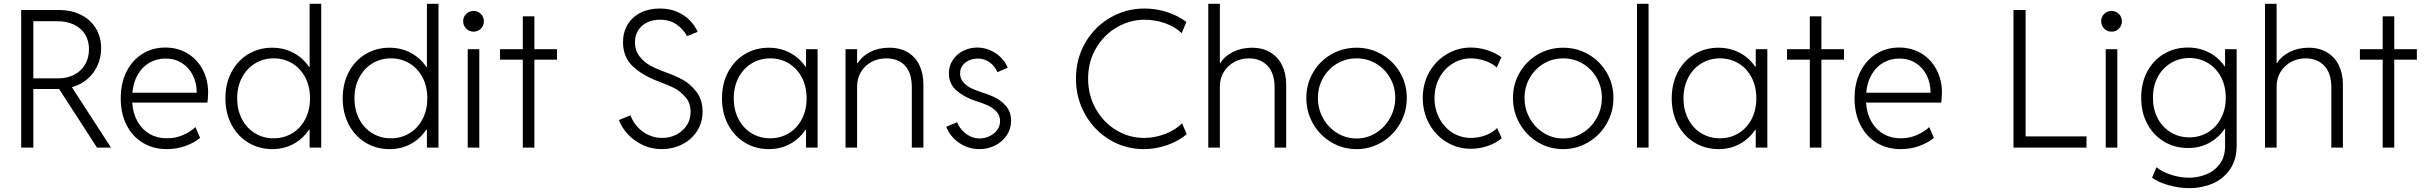

<svg xmlns="http://www.w3.org/2000/svg" viewBox="-20 -772 12690 1004"><path d="M90.8 -719.7H289.1Q351.6 -719.7 401.6 -695.3Q451.7 -670.9 480.2 -625.5Q508.8 -580.1 508.8 -519.5Q508.8 -471.7 490.2 -430.2Q471.7 -388.7 437.3 -358.9Q402.8 -329.1 356 -315.9L560.5 0H487.3L289.1 -306.6H284.2H154.3V0H90.8ZM284.2 -362.3Q331.5 -362.3 368.2 -381.3Q404.8 -400.4 425 -434.8Q445.3 -469.2 445.3 -514.6Q445.3 -559.6 424.6 -592.8Q403.8 -626 366.2 -643.6Q328.6 -661.1 279.3 -661.1H154.3V-362.3Z M611.3 -257.8Q611.3 -336.9 641.4 -397Q671.4 -457 724.4 -490.2Q777.3 -523.4 844.7 -523.4Q911.1 -523.4 962.2 -491.7Q1013.2 -460 1040.8 -406.2Q1068.4 -352.5 1068.4 -288.1Q1068.4 -274.4 1067.1 -259Q1065.9 -243.7 1064.5 -235.4H671.4Q675.3 -178.7 699.2 -136.5Q723.1 -94.2 762.7 -71.5Q802.2 -48.8 852.5 -48.8Q898.9 -48.8 937.5 -65.9Q976.1 -83 1002 -107.4L1026.4 -50.8Q993.7 -24.4 948.7 -8.3Q903.8 7.8 852.5 7.8Q781.7 7.8 727.1 -25.1Q672.4 -58.1 641.8 -118.4Q611.3 -178.7 611.3 -257.8ZM1008.8 -287.1Q1008.8 -337.4 988.5 -378.2Q968.3 -418.9 931.2 -442.4Q894 -465.8 845.7 -465.8Q799.8 -465.8 762 -444.3Q724.1 -422.9 700.7 -382.3Q677.2 -341.8 672.4 -287.1Z M1599.1 0V-93.8H1595.7Q1564 -45.9 1514.4 -19Q1464.8 7.8 1403.8 7.8Q1335 7.8 1278.8 -25.9Q1222.7 -59.6 1190.7 -120.1Q1158.7 -180.7 1158.7 -257.8Q1158.7 -335.4 1190.9 -395.8Q1223.1 -456.1 1278.8 -489.3Q1334.5 -522.5 1402.8 -522.5Q1463.4 -522.5 1513.7 -496.1Q1564 -469.7 1596.2 -421.9H1599.1V-752H1659.7V0ZM1601.1 -257.8Q1601.1 -319.8 1576.2 -367.2Q1551.3 -414.6 1508.1 -440.7Q1464.8 -466.8 1410.6 -466.8Q1356.9 -466.8 1313.5 -440.2Q1270 -413.6 1245.1 -366Q1220.2 -318.4 1220.2 -257.8Q1220.2 -198.2 1244.6 -150.4Q1269 -102.5 1312.7 -75.7Q1356.4 -48.8 1410.6 -48.8Q1463.9 -48.8 1507.3 -74.7Q1550.8 -100.6 1575.9 -148.2Q1601.1 -195.8 1601.1 -257.8Z M2212.4 0V-93.8H2209Q2177.2 -45.9 2127.7 -19Q2078.1 7.8 2017.1 7.8Q1948.2 7.8 1892.1 -25.9Q1835.9 -59.6 1804 -120.1Q1772 -180.7 1772 -257.8Q1772 -335.4 1804.2 -395.8Q1836.4 -456.1 1892.1 -489.3Q1947.8 -522.5 2016.1 -522.5Q2076.7 -522.5 2127 -496.1Q2177.2 -469.7 2209.5 -421.9H2212.4V-752H2272.9V0ZM2214.4 -257.8Q2214.4 -319.8 2189.5 -367.2Q2164.6 -414.6 2121.3 -440.7Q2078.1 -466.8 2023.9 -466.8Q1970.2 -466.8 1926.8 -440.2Q1883.3 -413.6 1858.4 -366Q1833.5 -318.4 1833.5 -257.8Q1833.5 -198.2 1857.9 -150.4Q1882.3 -102.5 1926 -75.7Q1969.7 -48.8 2023.9 -48.8Q2077.1 -48.8 2120.6 -74.7Q2164.1 -100.6 2189.2 -148.2Q2214.4 -195.8 2214.4 -257.8Z M2425.8 -514.6H2486.3V0H2425.8ZM2401.9 -661.1Q2401.9 -683.6 2417.7 -699.2Q2433.6 -714.8 2456.5 -714.8Q2479 -714.8 2494.6 -699.2Q2510.3 -683.6 2510.3 -661.1Q2510.3 -638.2 2494.6 -622.3Q2479 -606.4 2456.5 -606.4Q2433.6 -606.4 2417.7 -622.3Q2401.9 -638.2 2401.9 -661.1Z M2713.9 -460H2594.7V-514.6H2713.9V-686.5H2774.4V-514.6H2892.6V-460H2774.4V0H2713.9Z M3216.3 -144.5 3276.9 -168.9Q3289.1 -135.3 3313.5 -108.4Q3337.9 -81.5 3371.1 -66.2Q3404.3 -50.8 3441.9 -50.8Q3481.4 -50.3 3515.9 -67.6Q3550.3 -85 3570.8 -116Q3591.3 -147 3591.3 -186.5Q3591.3 -233.9 3563.5 -265.4Q3535.6 -296.9 3504.2 -312.3Q3472.7 -327.6 3424.3 -345.7Q3337.9 -378.4 3288.1 -426Q3238.3 -473.6 3237.8 -550.8Q3237.8 -603.5 3262 -643.6Q3286.1 -683.6 3329.8 -705.6Q3373.5 -727.5 3430.2 -727.5Q3480.5 -727.5 3520.3 -710.4Q3560.1 -693.4 3586.9 -665.8Q3613.8 -638.2 3628.4 -605.5L3572.8 -583Q3554.7 -617.7 3518.6 -643.6Q3482.4 -669.4 3430.2 -668.9Q3393.1 -668.9 3363.5 -654.5Q3334 -640.1 3317.1 -613.3Q3300.3 -586.4 3300.3 -550.8Q3300.3 -509.3 3322.3 -479.7Q3344.2 -450.2 3375 -432.4Q3405.8 -414.6 3443.8 -400.4L3457.5 -395.5Q3509.3 -377 3549.6 -355.2Q3589.8 -333.5 3621.8 -292Q3653.8 -250.5 3653.8 -188.5Q3653.8 -130.4 3624.5 -85.7Q3595.2 -41 3546.1 -16.6Q3497.1 7.8 3440.9 7.8Q3386.7 7.8 3341.1 -13.7Q3295.4 -35.2 3263.4 -69.8Q3231.4 -104.5 3216.3 -144.5Z M4194.8 -92.8H4191.4Q4159.7 -45.4 4110.4 -18.8Q4061 7.8 4000.5 7.8Q3931.6 7.8 3875.5 -25.9Q3819.3 -59.6 3787.4 -120.1Q3755.4 -180.7 3755.4 -257.8Q3755.4 -335.4 3787.6 -395.8Q3819.8 -456.1 3875.5 -489.3Q3931.2 -522.5 3999.5 -522.5Q4059.6 -522.5 4109.6 -496.6Q4159.7 -470.7 4191.4 -423.8H4194.8V-514.6H4255.4V0H4194.8ZM4197.8 -257.8Q4197.8 -319.8 4172.9 -367.2Q4147.9 -414.6 4104.7 -440.7Q4061.5 -466.8 4007.3 -466.8Q3953.6 -466.8 3910.2 -440.2Q3866.7 -413.6 3841.8 -366Q3816.9 -318.4 3816.9 -257.8Q3816.9 -198.2 3841.3 -150.4Q3865.7 -102.5 3909.4 -75.7Q3953.1 -48.8 4007.3 -48.8Q4060.5 -48.8 4104 -74.7Q4147.5 -100.6 4172.6 -148.2Q4197.8 -195.8 4197.8 -257.8Z M4401.4 -514.6H4461.9V-441.4H4464.4Q4489.3 -480 4532.2 -501.2Q4575.2 -522.5 4629.9 -522.5Q4688 -522.5 4728.3 -497.6Q4768.6 -472.7 4788.6 -429.4Q4808.6 -386.2 4808.6 -331.1V0H4748V-317.4Q4747.6 -390.6 4712.6 -428.5Q4677.7 -466.3 4615.2 -466.8Q4571.8 -466.8 4536.9 -448Q4502 -429.2 4481.9 -395.5Q4461.9 -361.8 4461.9 -319.3V0H4401.4Z M4928.2 -109.4 4984.9 -132.8Q4992.7 -111.8 5009.8 -92.3Q5026.9 -72.8 5051.3 -60.3Q5075.7 -47.9 5103 -47.9Q5128.9 -48.3 5153.6 -59.6Q5178.2 -70.8 5193.8 -91.6Q5209.5 -112.3 5209.5 -138.7Q5209.5 -168.5 5190.2 -189Q5170.9 -209.5 5144.5 -221.2Q5118.2 -232.9 5079.6 -245.1Q5023.4 -263.2 4982.7 -297.9Q4941.9 -332.5 4941.9 -388.7Q4941.9 -427.2 4962.2 -458Q4982.4 -488.8 5016.6 -506.1Q5050.8 -523.4 5090.3 -523.4Q5125 -523.4 5157.2 -509.5Q5189.5 -495.6 5213.6 -471.7Q5237.8 -447.8 5249.5 -418L5195.8 -394.5Q5181.2 -428.2 5153.8 -447Q5126.5 -465.8 5093.3 -465.8Q5068.4 -465.8 5047.1 -456.3Q5025.9 -446.8 5013.2 -429.2Q5000.5 -411.6 5000.5 -388.7Q5000.5 -360.4 5018.6 -340.6Q5036.6 -320.8 5059.8 -310.1Q5083 -299.3 5113.8 -289.1Q5153.8 -276.9 5186 -260.7Q5218.3 -244.6 5242.7 -214.8Q5267.1 -185.1 5267.1 -140.6Q5267.1 -98.1 5244.4 -64.2Q5221.7 -30.3 5183.6 -11.2Q5145.5 7.8 5101.1 7.8Q5059.6 7.8 5023.9 -8.8Q4988.3 -25.4 4963.6 -52.2Q4939 -79.1 4928.2 -109.4Z M5606.4 -360.4Q5606.4 -465.3 5655.5 -549.3Q5704.6 -633.3 5786.9 -680.4Q5869.1 -727.5 5963.9 -727.5Q6025.4 -727.5 6083.3 -708.7Q6141.1 -689.9 6183.6 -657.2L6159.2 -598.6Q6125 -632.3 6072.5 -650.6Q6020 -668.9 5964.8 -668.9Q5888.7 -668.9 5820.8 -629.6Q5752.9 -590.3 5711.4 -520Q5669.9 -449.7 5669.9 -361.3Q5669.9 -273.4 5710.2 -202.4Q5750.5 -131.3 5817.6 -91.1Q5884.8 -50.8 5961.9 -50.8Q6020.5 -50.8 6075.7 -72.8Q6130.9 -94.7 6161.1 -127.9L6185.5 -70.3Q6143.6 -34.2 6083.3 -13.2Q6022.9 7.8 5960.9 7.8Q5864.7 7.8 5783.4 -40.8Q5702.1 -89.4 5654.3 -173.8Q5606.4 -258.3 5606.4 -360.4Z M6298.3 -752H6358.9V-441.4H6360.4Q6384.3 -479 6428.5 -500.7Q6472.7 -522.5 6525.9 -522.5Q6583.5 -522.5 6624 -497.3Q6664.6 -472.2 6685.1 -428.7Q6705.6 -385.3 6705.6 -331.1V0H6645V-317.4Q6644.5 -389.6 6608.2 -428Q6571.8 -466.3 6511.2 -466.8Q6469.2 -466.8 6434.6 -448Q6399.9 -429.2 6379.4 -395.8Q6358.9 -362.3 6358.9 -319.3V0H6298.3Z M6811 -259.8Q6811 -332.5 6846.2 -392.8Q6881.3 -453.1 6941.4 -487.8Q7001.5 -522.5 7073.7 -522.5Q7145 -522.5 7205.3 -487.8Q7265.6 -453.1 7301 -392.8Q7336.4 -332.5 7336.4 -259.8Q7336.4 -187 7301 -125.5Q7265.6 -64 7205.1 -28.1Q7144.5 7.8 7073.7 7.8Q7001.5 7.8 6941.4 -28.1Q6881.3 -64 6846.2 -125.2Q6811 -186.5 6811 -259.8ZM7275.9 -260.7Q7275.9 -317.9 7248.8 -365Q7221.7 -412.1 7175.3 -439.5Q7128.9 -466.8 7073.7 -466.8Q7017.6 -466.8 6971.4 -439.2Q6925.3 -411.6 6898.4 -364.3Q6871.6 -316.9 6871.6 -259.8Q6871.6 -202.6 6898.4 -154.1Q6925.3 -105.5 6971.7 -76.7Q7018.1 -47.9 7073.7 -47.9Q7128.4 -47.9 7174.8 -76.7Q7221.2 -105.5 7248.5 -154.3Q7275.9 -203.1 7275.9 -260.7Z M7419.9 -259.8Q7419.9 -335.4 7454.3 -395.5Q7488.8 -455.6 7546.6 -489.5Q7604.5 -523.4 7670.9 -523.4Q7713.9 -523.4 7756.6 -509.8Q7799.3 -496.1 7831.1 -472.7L7806.6 -418.9Q7784.7 -440.9 7745.6 -453.9Q7706.5 -466.8 7671.9 -466.8Q7621.1 -466.8 7577.4 -440.4Q7533.7 -414.1 7507.6 -366.5Q7481.4 -318.8 7481.4 -258.8Q7481.4 -200.7 7506.6 -153.1Q7531.7 -105.5 7575.2 -78.1Q7618.7 -50.8 7671.9 -50.8Q7712.9 -50.8 7749.8 -65.2Q7786.6 -79.6 7808.6 -102.5L7833 -48.8Q7801.8 -23.4 7759.5 -8.8Q7717.3 5.9 7670.9 5.9Q7602.1 5.9 7544.4 -29.1Q7486.8 -64 7453.4 -124.8Q7419.9 -185.5 7419.9 -259.8Z M7891.6 -259.8Q7891.6 -332.5 7926.8 -392.8Q7961.9 -453.1 8022 -487.8Q8082 -522.5 8154.3 -522.5Q8225.6 -522.5 8285.9 -487.8Q8346.2 -453.1 8381.6 -392.8Q8417 -332.5 8417 -259.8Q8417 -187 8381.6 -125.5Q8346.2 -64 8285.6 -28.1Q8225.1 7.8 8154.3 7.8Q8082 7.8 8022 -28.1Q7961.9 -64 7926.8 -125.2Q7891.6 -186.5 7891.6 -259.8ZM8356.4 -260.7Q8356.4 -317.9 8329.3 -365Q8302.2 -412.1 8255.9 -439.5Q8209.5 -466.8 8154.3 -466.8Q8098.1 -466.8 8052 -439.2Q8005.9 -411.6 7979 -364.3Q7952.1 -316.9 7952.1 -259.8Q7952.1 -202.6 7979 -154.1Q8005.9 -105.5 8052.2 -76.7Q8098.6 -47.9 8154.3 -47.9Q8209 -47.9 8255.4 -76.7Q8301.8 -105.5 8329.1 -154.3Q8356.4 -203.1 8356.4 -260.7Z M8540 -752H8600.6V0H8540Z M9161.1 -92.8H9157.7Q9126 -45.4 9076.7 -18.8Q9027.3 7.8 8966.8 7.8Q8897.9 7.8 8841.8 -25.9Q8785.6 -59.6 8753.7 -120.1Q8721.7 -180.7 8721.7 -257.8Q8721.7 -335.4 8753.9 -395.8Q8786.1 -456.1 8841.8 -489.3Q8897.5 -522.5 8965.8 -522.5Q9025.9 -522.5 9075.9 -496.6Q9126 -470.7 9157.7 -423.8H9161.1V-514.6H9221.7V0H9161.1ZM9164.1 -257.8Q9164.1 -319.8 9139.2 -367.2Q9114.3 -414.6 9071 -440.7Q9027.8 -466.8 8973.6 -466.8Q8919.9 -466.8 8876.5 -440.2Q8833 -413.6 8808.1 -366Q8783.2 -318.4 8783.2 -257.8Q8783.2 -198.2 8807.6 -150.4Q8832 -102.5 8875.7 -75.7Q8919.4 -48.8 8973.6 -48.8Q9026.9 -48.8 9070.3 -74.7Q9113.8 -100.6 9138.9 -148.2Q9164.1 -195.8 9164.1 -257.8Z M9443.8 -460H9324.7V-514.6H9443.8V-686.5H9504.4V-514.6H9622.6V-460H9504.4V0H9443.8Z M9677.7 -257.8Q9677.7 -336.9 9707.8 -397Q9737.8 -457 9790.8 -490.2Q9843.8 -523.4 9911.1 -523.4Q9977.5 -523.4 10028.6 -491.7Q10079.6 -460 10107.2 -406.2Q10134.8 -352.5 10134.8 -288.1Q10134.8 -274.4 10133.5 -259Q10132.3 -243.7 10130.9 -235.4H9737.8Q9741.7 -178.7 9765.6 -136.5Q9789.6 -94.2 9829.1 -71.5Q9868.7 -48.8 9918.9 -48.8Q9965.3 -48.8 10003.9 -65.9Q10042.5 -83 10068.4 -107.4L10092.8 -50.8Q10060.1 -24.4 10015.1 -8.3Q9970.2 7.8 9918.9 7.8Q9848.1 7.8 9793.5 -25.1Q9738.8 -58.1 9708.3 -118.4Q9677.7 -178.7 9677.7 -257.8ZM10075.2 -287.1Q10075.2 -337.4 10054.9 -378.2Q10034.7 -418.9 9997.6 -442.4Q9960.4 -465.8 9912.1 -465.8Q9866.2 -465.8 9828.4 -444.3Q9790.5 -422.9 9767.1 -382.3Q9743.7 -341.8 9738.8 -287.1Z M10508.8 -719.7H10572.3V-58.6H10890.6V0H10508.8Z M10991.2 -514.6H11051.8V0H10991.2ZM10967.3 -661.1Q10967.3 -683.6 10983.2 -699.2Q10999 -714.8 11022 -714.8Q11044.4 -714.8 11060.1 -699.2Q11075.7 -683.6 11075.7 -661.1Q11075.7 -638.2 11060.1 -622.3Q11044.4 -606.4 11022 -606.4Q10999 -606.4 10983.2 -622.3Q10967.3 -638.2 10967.3 -661.1Z M11233.4 157.2 11256.8 102.5Q11287.6 127.4 11334.2 142.3Q11380.9 157.2 11427.7 157.2Q11473.1 157.2 11516.1 140.1Q11559.1 123 11587.2 85.9Q11615.2 48.8 11615.2 -7.8V-98.6H11613.3Q11581.5 -51.3 11532.2 -24.7Q11482.9 2 11421.9 2Q11352.5 2 11296.4 -31.5Q11240.2 -64.9 11208.3 -124.8Q11176.3 -184.6 11176.8 -260.7Q11176.3 -337.9 11208.3 -397.7Q11240.2 -457.5 11296.1 -490.5Q11352.1 -523.4 11420.9 -523.4Q11481 -523.4 11531 -497.6Q11581.1 -471.7 11613.3 -424.8H11615.2V-514.6H11675.8V-10.7Q11675.8 63.5 11640.9 113.8Q11606 164.1 11549.6 188Q11493.2 211.9 11428.7 211.9Q11375.5 211.9 11320.6 196.5Q11265.6 181.2 11233.4 157.2ZM11619.1 -260.7Q11618.7 -322.3 11593.8 -369.4Q11568.8 -416.5 11525.6 -442.4Q11482.4 -468.3 11428.7 -468.8Q11374.5 -468.3 11331.1 -441.9Q11287.6 -415.5 11262.7 -368.4Q11237.8 -321.3 11238.3 -260.7Q11237.8 -202.1 11262.2 -154.8Q11286.6 -107.4 11330.3 -80.6Q11374 -53.7 11428.7 -53.7Q11481.9 -53.7 11525.1 -79.6Q11568.4 -105.5 11593.5 -152.6Q11618.7 -199.7 11619.1 -260.7Z M11824.2 -752H11884.8V-441.4H11886.2Q11910.2 -479 11954.3 -500.7Q11998.5 -522.5 12051.8 -522.5Q12109.4 -522.5 12149.9 -497.3Q12190.4 -472.2 12210.9 -428.7Q12231.4 -385.3 12231.4 -331.1V0H12170.9V-317.4Q12170.4 -389.6 12134 -428Q12097.7 -466.3 12037.1 -466.8Q11995.1 -466.8 11960.4 -448Q11925.8 -429.2 11905.3 -395.8Q11884.8 -362.3 11884.8 -319.3V0H11824.2Z M12439.5 -460H12320.3V-514.6H12439.5V-686.5H12500V-514.6H12618.2V-460H12500V0H12439.5Z"/></svg>

Font: Reddit Sans Chocolate Light
Style: Regular
Weight: 300
Designer: Stephen Hutchings
Foundry: Reddit
Version: Version 1.013